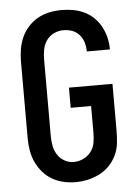

<svg xmlns="http://www.w3.org/2000/svg" viewBox="-53 -785 607 835"><g transform="rotate(-5 250.0 -367.5)"><path d="M244 8Q217 8 190.5 2Q164 -4 141 -17.5Q118 -31 100.5 -51.5Q83 -72 72 -96Q61 -120 56.5 -146.5Q52 -173 52 -200V-535Q52 -562 56.5 -589Q61 -616 72 -640.5Q83 -665 101.5 -685.5Q120 -706 143.5 -719Q167 -732 193.5 -737.5Q220 -743 247 -743Q273 -743 298 -738.5Q323 -734 346 -723Q369 -712 387.5 -694Q406 -676 418 -653.5Q430 -631 436 -606Q442 -581 442 -556Q442 -556 442 -555.5Q442 -555 442 -554H341Q341 -554 341 -554.5Q341 -555 341 -555Q341 -575 335.5 -593.5Q330 -612 317 -627Q304 -642 285.5 -648.5Q267 -655 247 -655Q226 -655 206 -645.5Q186 -636 173.5 -618Q161 -600 157 -578.5Q153 -557 153 -535V-200Q153 -179 157 -158Q161 -137 172.5 -119Q184 -101 203 -90.5Q222 -80 243 -80Q265 -80 285.5 -90Q306 -100 319 -117.5Q332 -135 335.5 -156.5Q339 -178 339 -200V-316H250V-404H440V-200Q440 -173 437 -145.5Q434 -118 422.5 -93.5Q411 -69 392 -49Q373 -29 348.5 -16.5Q324 -4 297.5 2Q271 8 244 8Z"/></g></svg>

Font: Zed Mono Semibold
Style: Regular
Weight: 600
Monospace: yes
Designer: Belleve Invis
Foundry: Belleve Invis
Version: Version 1.0.0; ttfautohint (v1.8.4)